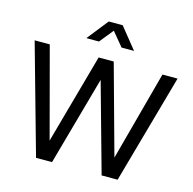

<svg xmlns="http://www.w3.org/2000/svg" viewBox="-136 -1128 1268 1264"><g transform="rotate(15 498.0 -495.5)"><path d="M11 -745H114L277 -133L447 -745H550L718 -135L882 -745H985L776 0H667L498 -606L329 0H220ZM450 -991H545L661 -847H576L498 -941L422 -847H336Z"/></g></svg>

Font: Eudoxus Sans Medium
Style: Regular
Weight: 500
Designer: Stijn de Vries
Foundry: tokotype
Version: Version 2.005